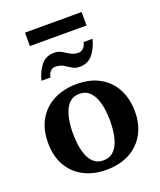

<svg xmlns="http://www.w3.org/2000/svg" viewBox="-159 -971 902 1082"><g transform="rotate(-20 292.0 -430.0)"><path d="M553.2 -241.2Q553.2 -166.5 521.7 -109.4Q490.2 -52.2 431.2 -20Q372.1 12.2 289.1 12.2Q213.4 12.2 155.3 -18.6Q97.2 -49.3 64.7 -106.2Q32.2 -163.1 32.2 -242.2Q32.2 -324.2 65.9 -381.8Q99.6 -439.5 159.2 -469.7Q218.8 -500 295.9 -500Q378.4 -500 435.8 -467Q493.2 -434.1 523.2 -375.7Q553.2 -317.4 553.2 -241.2ZM403.8 -242.2Q403.8 -273.9 399.2 -308.8Q394.5 -343.8 382.3 -374.3Q370.1 -404.8 348.4 -423.8Q326.7 -442.9 292 -442.9Q258.3 -442.9 236.8 -424.6Q215.3 -406.2 203.4 -376.7Q191.4 -347.2 186.8 -312.7Q182.1 -278.3 182.1 -246.1Q182.1 -213.9 186.5 -178.7Q190.9 -143.6 202.6 -112.8Q214.4 -82 236.3 -63Q258.3 -43.9 293 -43.9Q327.1 -43.9 348.9 -62Q370.6 -80.1 382.6 -109.6Q394.5 -139.2 399.2 -173.8Q403.8 -208.5 403.8 -242.2ZM468.3 -709Q455.6 -657.2 426.8 -621.1Q397.9 -585 347.2 -585Q321.3 -585 302.7 -596.9Q284.2 -608.9 264.6 -620.8Q245.1 -632.8 215.3 -632.8Q198.7 -632.8 186.3 -618.9Q173.8 -605 171.4 -585H117.2Q129.9 -636.7 158.4 -672.9Q187 -709 237.3 -709Q263.7 -709 282.5 -697.3Q301.3 -685.5 321 -673.8Q340.8 -662.1 370.1 -662.1Q385.7 -662.1 398.9 -675.8Q412.1 -689.5 414.1 -709ZM462.4 -791H122.6V-871.6H462.4Z"/></g></svg>

Font: Charis
Style: Bold
Weight: 700
Designer: Walt Agee, Miriam Martin, Annie Olsen, Victor Gaultney, Lorna Priest, Alan Ward, Bob Hallissy, Martin Hosken, Sharon Cor
Foundry: SIL Global
Version: Version 7.000